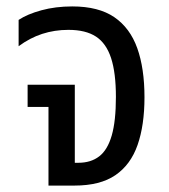

<svg xmlns="http://www.w3.org/2000/svg" viewBox="-20 -578 526 598"><path d="M131 0V-245H66V-314H213V-71H224Q263 -71 289 -91Q315 -111 328 -156Q341 -201 341 -276Q341 -351 326 -397Q311 -443 279 -464Q247 -485 193 -485Q150 -485 111.5 -472.5Q73 -460 38 -434V-516Q65 -534 109 -546Q153 -558 205 -558Q287 -558 336 -524.5Q385 -491 407.5 -428Q430 -365 430 -275Q430 -188 408.5 -126.5Q387 -65 339.5 -32.5Q292 0 212 0Z"/></svg>

Font: Noto Sans Thai SemiCondensed
Style: Regular
Weight: 400
Width: 4
Designer: Monotype Design Team
Foundry: Monotype Imaging Inc.
Version: Version 2.001